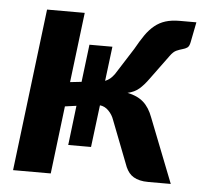

<svg xmlns="http://www.w3.org/2000/svg" viewBox="-43 -559 648 604"><g transform="rotate(5 281.0 -257.0)"><path d="M553.5 -513.5 541 -450Q538.5 -436.5 532.2 -432.2Q526 -428 517.5 -425.8Q509 -423.5 499 -419.2Q489 -415 479 -401L422.5 -324Q407.5 -303 393.2 -290.8Q379 -278.5 357 -273.5Q388 -267.5 407.2 -250.8Q426.5 -234 438 -202.5L517.5 0H447Q431 0 419.8 -2.8Q408.5 -5.5 400 -10.5Q391.5 -15.5 385.5 -23Q379.5 -30.5 375 -40.5L319 -185Q313.5 -201 301.5 -213.2Q289.5 -225.5 274 -227L257.5 -94H185.5L200.5 -219L164.5 -214L138.5 0H19.5L82 -512.5H201L174 -291.5L210 -295.5L224.5 -414H297L283.5 -305Q292 -308.5 298.8 -314Q305.5 -319.5 312.5 -329L366 -413Q380.5 -439 393.5 -457.8Q406.5 -476.5 421.8 -489Q437 -501.5 456 -507.5Q475 -513.5 502 -513.5Z"/></g></svg>

Font: Lato 2
Style: Bold Italic
Weight: 700
Italic angle: -7°
Designer: Lukasz Dziedzic with Adam Twardoch and Botio Nikoltchev
Foundry: tyPoland Lukasz Dziedzic
Version: Version 2.015; 2015-08-06; http://www.latofonts.com/